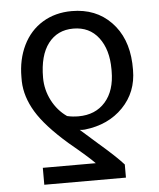

<svg xmlns="http://www.w3.org/2000/svg" viewBox="-52 -583 670 811"><g transform="rotate(-5 283.0 -177.5)"><path d="M103 183.1V111.3H327.6Q302.7 85 220.2 16.6Q126.5 -64.9 87.4 -129.9Q48.3 -194.8 46.4 -260.3V-278.3Q46.4 -353 75.4 -412.6Q104.5 -472.2 158.2 -504.9Q211.9 -537.6 282.2 -537.6Q384.3 -537.6 448.5 -471.4Q512.7 -405.3 518.1 -295.9L518.6 -267.6Q518.6 -173.3 456.5 -109.4Q394.5 -45.4 293.9 -34.2Q283.2 -33.2 272.5 -34.7L344.2 28.8Q418 92.3 449.2 127.4V183.1ZM428.2 -278.3Q428.2 -361.8 389.4 -412.6Q350.6 -463.4 282.2 -463.4Q214.8 -463.4 176 -412.8Q137.2 -362.3 137.2 -267.6Q137.2 -216.8 160.6 -171.1Q184.1 -125.5 224.1 -97.7Q246.6 -92.3 272.5 -92.3Q344.2 -92.3 386.2 -139.9Q428.2 -187.5 428.2 -271Z"/></g></svg>

Font: Roboto
Style: Regular
Weight: 400
Designer: Google
Version: Version 2.134; 2016; ttfautohint (v1.6)